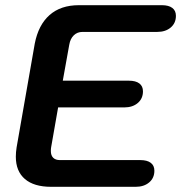

<svg xmlns="http://www.w3.org/2000/svg" viewBox="-20 -720 698 740"><path d="M41 -116Q41 -133 44 -152L114 -552Q128 -624 171 -662Q214 -700 284 -700H604Q630 -700 644 -689.5Q658 -679 658 -659Q658 -631 638 -614Q618 -597 586 -597H298Q278 -597 264.5 -584Q251 -571 247 -548L222 -409H477Q503 -409 517 -398.5Q531 -388 531 -368Q531 -340 511 -323Q491 -306 459 -306H204L177 -152Q176 -147 176 -138Q176 -121 185 -112Q194 -103 211 -103H521Q547 -103 561 -92.5Q575 -82 575 -62Q575 -34 555 -17Q535 0 503 0H177Q111 0 76 -30Q41 -60 41 -116Z"/></svg>

Font: Kodchasan
Style: Bold Italic
Weight: 700
Italic angle: -10°
Version: Version 1.000; ttfautohint (v1.6)